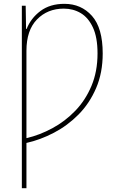

<svg xmlns="http://www.w3.org/2000/svg" viewBox="-20 -745 608 1002"><path d="M316 -725Q404 -725 460 -662Q516 -599 516 -466Q516 -365 481.5 -285Q447 -205 389.5 -147Q332 -89 261 -52Q190 -15 118 1V237H94V-715H114L116 -594H119Q141 -650 191 -687.5Q241 -725 316 -725ZM313 -700Q228 -700 173 -643.5Q118 -587 118 -480V-24Q187 -40 253.5 -76Q320 -112 373 -167Q426 -222 457.5 -297Q489 -372 489 -466Q489 -550 465 -601.5Q441 -653 401.5 -676.5Q362 -700 313 -700Z"/></svg>

Font: Noto Sans SemiCondensed Thin
Style: Regular
Weight: 100
Width: 4
Designer: Monotype Design Team
Foundry: Monotype Imaging Inc.
Version: Version 2.013; ttfautohint (v1.8.4.7-5d5b)